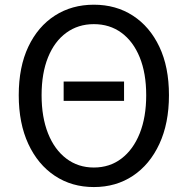

<svg xmlns="http://www.w3.org/2000/svg" viewBox="-20 -766 782 800"><path d="M245.2 -345.6V-426.2H496.9V-345.6ZM371 13.4Q279.2 13.4 208.6 -33.4Q138 -80.2 98 -166.2Q58.1 -252.2 58.1 -369.3Q58.1 -487 98 -571.3Q138 -655.6 208.6 -701Q279.2 -746.4 371 -746.4Q463.3 -746.4 533.7 -700.8Q604.1 -655.2 644 -571.1Q684 -487 684 -369.3Q684 -252.2 644 -166.2Q604.1 -80.2 533.7 -33.4Q463.3 13.4 371 13.4ZM371 -68Q437.1 -68 486 -105.3Q535 -142.5 562.1 -210.1Q589.2 -277.8 589.2 -369.3Q589.2 -460.8 562.1 -527.3Q535 -593.7 486 -629.5Q437.1 -665.4 371 -665.4Q305.6 -665.4 256.3 -629.5Q207.1 -593.7 180.2 -527.3Q153.3 -460.8 153.3 -369.3Q153.3 -277.8 180.2 -210.1Q207.1 -142.5 256.3 -105.3Q305.6 -68 371 -68Z"/></svg>

Font: Noto Sans TC
Style: Regular
Weight: 100
Designer: Ryoko NISHIZUKA 西塚涼子 (kana, bopomofo & ideographs); Paul D. Hunt (Latin, Greek & Cyrillic); Sandoll Communications 산돌커뮤니
Foundry: Adobe
Version: Version 2.004;hotconv 1.0.118;makeotfexe 2.5.65603